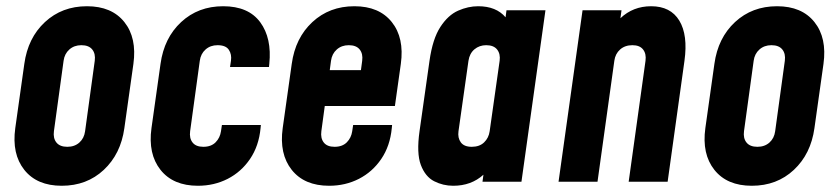

<svg xmlns="http://www.w3.org/2000/svg" viewBox="-20 -583 2691 616"><path d="M178 13Q98.5 13 58 -38Q17.5 -89 29 -172L58 -378Q69.5 -461.5 124.2 -512.2Q179 -563 259 -563Q338.5 -563 379 -512.2Q419.5 -461.5 408 -378L379 -172Q367.5 -89 313 -38Q258.5 13 178 13ZM196 -112Q219.5 -112 234.8 -125.8Q250 -139.5 253 -162L284 -388Q287 -410.5 276 -424.2Q265 -438 241 -438Q218 -438 202.5 -424.2Q187 -410.5 184 -388L153 -162Q150 -139.5 161 -125.8Q172 -112 196 -112Z M817 -182 816 -172Q810.5 -114.5 782.2 -73Q754 -31.5 710.5 -9.2Q667 13 615 13Q535.5 13 495 -38Q454.5 -89 466 -172L495 -378Q506.5 -461.5 561.2 -512.2Q616 -563 696 -563Q777 -563 814.8 -511.8Q852.5 -460.5 844 -378L843 -368H718L721 -388Q724 -408.5 714.2 -423.2Q704.5 -438 678 -438Q655 -438 639.5 -424.2Q624 -410.5 621 -388L590 -162Q587 -139.5 597.8 -125.8Q608.5 -112 632.5 -112Q657.5 -112 671.8 -126.5Q686 -141 689 -162L692 -182Z M1036 13Q956.5 13 916 -38Q875.5 -89 887 -172L916 -378Q927.5 -461.5 982.2 -512.2Q1037 -563 1117 -563Q1196.5 -563 1237 -512.2Q1277.5 -461.5 1266 -378L1247 -243H1022L1011 -162Q1008 -139.5 1018.8 -125.8Q1029.5 -112 1053.5 -112Q1078.5 -112 1092.8 -126.5Q1107 -141 1110 -162L1113 -182H1238L1237 -172Q1231.5 -114.5 1203.2 -73Q1175 -31.5 1131.5 -9.2Q1088 13 1036 13ZM1099 -438Q1076 -438 1060.5 -424.2Q1045 -410.5 1042 -388L1038 -358H1138L1142 -388Q1145 -410.5 1134 -424.2Q1123 -438 1099 -438Z M1434 13Q1401.5 13 1373 -1.5Q1344.5 -16 1330.2 -53.8Q1316 -91.5 1326 -162L1358 -388Q1368 -458.5 1392.8 -496.5Q1417.5 -534.5 1449.8 -548.8Q1482 -563 1514 -563Q1572 -563 1602 -527.5L1605 -550H1730L1653 0H1528L1531 -22.5Q1492 13 1434 13ZM1493.5 -112Q1518.5 -112 1533.2 -126.2Q1548 -140.5 1551 -162L1583 -388Q1586 -410 1575 -424Q1564 -438 1540 -438Q1518 -438 1502.2 -424.8Q1486.5 -411.5 1483 -388L1451 -162Q1448 -140.5 1458.5 -126.2Q1469 -112 1493.5 -112Z M1772 0 1849 -550H1974L1970.5 -524.5Q2011 -563 2069 -563Q2131.5 -563 2159.5 -516.8Q2187.5 -470.5 2176 -388L2122 0H1997L2051 -388Q2054 -410.5 2043.2 -424.2Q2032.5 -438 2009 -438Q1985 -438 1969.5 -424.2Q1954 -410.5 1951 -388L1897 0Z M2392 13Q2312.5 13 2272 -38Q2231.5 -89 2243 -172L2272 -378Q2283.5 -461.5 2338.2 -512.2Q2393 -563 2473 -563Q2552.5 -563 2593 -512.2Q2633.5 -461.5 2622 -378L2593 -172Q2581.5 -89 2527 -38Q2472.5 13 2392 13ZM2410 -112Q2433.5 -112 2448.8 -125.8Q2464 -139.5 2467 -162L2498 -388Q2501 -410.5 2490 -424.2Q2479 -438 2455 -438Q2432 -438 2416.5 -424.2Q2401 -410.5 2398 -388L2367 -162Q2364 -139.5 2375 -125.8Q2386 -112 2410 -112Z"/></svg>

Font: Mohave
Style: Bold Italic
Weight: 700
Italic angle: -8°
Designer: Gumpita Rahayu
Foundry: Tokotype
Version: Version 2.003; ttfautohint (v1.8.3)